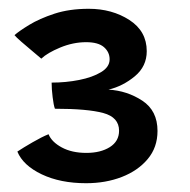

<svg xmlns="http://www.w3.org/2000/svg" viewBox="-20 -666 432 437"><path d="M176 -249Q117.5 -249 75 -269.2Q32.5 -289.5 19.5 -321Q33 -330 54.2 -342.2Q75.5 -354.5 90.5 -360.5Q97.5 -343 120.5 -330.5Q143.5 -318 176.5 -318Q209 -318 230 -331.2Q251 -344.5 251 -368.5Q251 -399 215 -408.8Q179 -418.5 105 -418.5Q102 -426.5 99.8 -444.8Q97.5 -463 97.5 -478Q130 -478 160.2 -484Q190.5 -490 210 -501.8Q229.5 -513.5 229.5 -531Q229.5 -547.5 216.5 -558.8Q203.5 -570 176 -570Q146.5 -570 117 -557.8Q87.5 -545.5 74 -532.5Q66.5 -539 53.5 -549.8Q40.5 -560.5 28.8 -570.8Q17 -581 13 -586Q23 -595 46.2 -609.2Q69.5 -623.5 103.8 -634.8Q138 -646 182 -646Q235 -646 274.5 -620.5Q314 -595 314 -549.5Q314 -515 287 -492.5Q260 -470 227 -462Q269.5 -459.5 304 -436.8Q338.5 -414 338.5 -368Q338.5 -330.5 316.2 -304Q294 -277.5 257.2 -263.2Q220.5 -249 176 -249Z"/></svg>

Font: Grandstander Medium
Style: Regular
Weight: 500
Designer: Tyler Finck
Foundry: Etcetera Type Co
Version: Version 1.200; ttfautohint (v1.8.3)